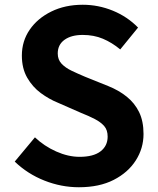

<svg xmlns="http://www.w3.org/2000/svg" viewBox="-20 -774 664 808"><path d="M312 14Q238 14 167 -14Q96 -42 42 -94L127 -196Q166 -159 216.5 -136.5Q267 -114 315 -114Q373 -114 403 -137Q433 -160 433 -199Q433 -227 418.5 -243.5Q404 -260 379 -273Q354 -286 321 -299L223 -342Q186 -357 151.5 -382.5Q117 -408 94.5 -447Q72 -486 72 -540Q72 -601 105 -649Q138 -697 196 -725.5Q254 -754 328 -754Q394 -754 455 -729Q516 -704 561 -658L486 -566Q451 -595 413 -611Q375 -627 328 -627Q280 -627 251.5 -606.5Q223 -586 223 -549Q223 -523 239 -506Q255 -489 281 -476.5Q307 -464 338 -451L435 -412Q480 -394 513.5 -367Q547 -340 565.5 -302Q584 -264 584 -210Q584 -150 551.5 -99Q519 -48 458.5 -17Q398 14 312 14Z"/></svg>

Font: Noto Sans SC
Style: Bold
Weight: 700
Designer: Ryoko NISHIZUKA  (kana, bopomofo & ideographs); Paul D. Hunt (Latin, Greek & Cyrillic); Sandoll Communications , Soo-you
Foundry: Adobe
Version: Version 2.004-H2;hotconv 1.0.118;makeotfexe 2.5.65603